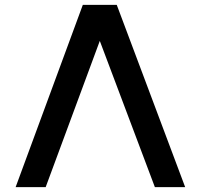

<svg xmlns="http://www.w3.org/2000/svg" viewBox="-20 -766 821 786"><path d="M44 0 319 -746H458L738 0H614L382 -616H395L167 0Z"/></svg>

Font: Alexandria Medium
Style: Regular
Weight: 500
Designer: Mohamed Gaber
Foundry: Kief Type Foundry
Version: Version 5.100